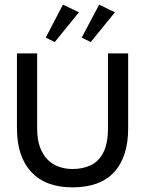

<svg xmlns="http://www.w3.org/2000/svg" viewBox="-20 -793 626 827"><path d="M292 14Q176 14 114.5 -52.5Q53 -119 53 -240V-563H140V-241Q140 -192 152.5 -158.5Q165 -125 186 -104.5Q207 -84 234.5 -74.5Q262 -65 292 -65Q337 -65 371.5 -81.5Q406 -98 425.5 -137Q445 -176 445 -241V-563H532V-240Q532 -117 471.5 -51.5Q411 14 292 14ZM177 -631 251 -773 320 -740 216 -612ZM332 -631 407 -773 475 -740 371 -612Z"/></svg>

Font: Darker Grotesque Light SemiBold
Style: Regular
Weight: 600
Version: Version 1.000;gftools[0.9.28]